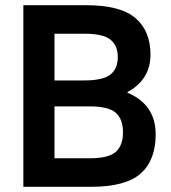

<svg xmlns="http://www.w3.org/2000/svg" viewBox="-20 -720 660 740"><path d="M70 -700H310Q445 -700 502.5 -650Q560 -600 560 -510Q560 -413 471 -365V-363Q580 -317 580 -202Q580 -103 522.5 -51.5Q465 0 330 0H70ZM190 -590V-410H305Q378 -410 406 -433Q434 -456 434 -500Q434 -544 406 -567Q378 -590 305 -590ZM190 -310V-110H325Q398 -110 426 -134.5Q454 -159 454 -210Q454 -261 426 -285.5Q398 -310 325 -310Z"/></svg>

Font: PT Root UI Bold
Style: Regular
Weight: 700
Designer: Vitaly Kuzmin
Foundry: ParaType Ltd.
Version: Version 2.000G